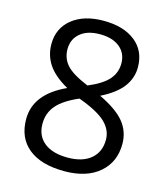

<svg xmlns="http://www.w3.org/2000/svg" viewBox="-110 -810 791 906"><g transform="rotate(15 286.0 -357.0)"><path d="M285.2 -724.1Q382.8 -724.1 439.9 -678.7Q497.1 -633.3 497.1 -553.2Q497.1 -500.5 464.4 -457Q431.6 -413.6 359.9 -377.9Q446.8 -336.4 483.4 -290.8Q520 -245.1 520 -185.1Q520 -96.2 458 -43.2Q396 9.8 288.1 9.8Q173.8 9.8 112.3 -40.3Q50.8 -90.3 50.8 -182.1Q50.8 -304.7 200.2 -373Q132.8 -411.1 103.5 -455.3Q74.2 -499.5 74.2 -554.2Q74.2 -631.8 131.6 -678Q189 -724.1 285.2 -724.1ZM130.9 -180.2Q130.9 -121.6 171.6 -88.9Q212.4 -56.2 286.1 -56.2Q358.9 -56.2 399.4 -90.3Q439.9 -124.5 439.9 -184.1Q439.9 -231.4 401.9 -268.3Q363.8 -305.2 269 -339.8Q196.3 -308.6 163.6 -270.8Q130.9 -232.9 130.9 -180.2ZM284.2 -658.2Q223.1 -658.2 188.5 -628.9Q153.8 -599.6 153.8 -550.8Q153.8 -505.9 182.6 -473.6Q211.4 -441.4 289.1 -409.2Q358.9 -438.5 387.9 -472.2Q417 -505.9 417 -550.8Q417 -600.1 381.6 -629.2Q346.2 -658.2 284.2 -658.2Z"/></g></svg>

Font: f0_46825 
Style: Regular
Weight: 400
Foundry: Ascender Corporation
Version: Version 1.10